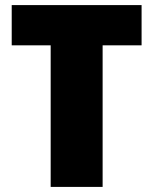

<svg xmlns="http://www.w3.org/2000/svg" viewBox="-20 -734 602 754"><path d="M383 0H179V-556H26V-714H536V-556H383Z"/></svg>

Font: Noto Sans Display Black
Style: Regular
Weight: 900
Designer: Monotype Design Team
Foundry: Monotype Imaging Inc.
Version: Version 2.003